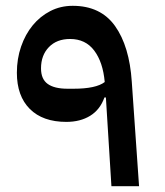

<svg xmlns="http://www.w3.org/2000/svg" viewBox="-20 -640 566 660"><path d="M344 -305H339Q324 -263 290 -242Q256 -221 208 -221Q127 -221 82.5 -265.5Q38 -310 38 -390Q38 -438 52.5 -480Q67 -522 92.5 -553Q118 -584 153 -602Q188 -620 230 -620Q326 -620 375.5 -550.5Q425 -481 433 -359L458 0H363ZM233 -335Q310 -335 340 -358Q334 -426 304 -466Q274 -506 221 -506Q175 -506 148 -478Q121 -450 121 -405Q121 -368 144 -351.5Q167 -335 212 -335Z"/></svg>

Font: IBM Plex Arabic Medium
Style: Regular
Weight: 500
Designer: Mike Abbink, Paul van der Laan, Pieter van Rosmalen, Wael Morcos, Khajak Apelian
Foundry: Bold Monday
Version: Version 1.0